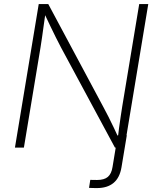

<svg xmlns="http://www.w3.org/2000/svg" viewBox="-20 -748 796 973"><path d="M431.2 204.1 437.5 163.6Q446.3 163.6 455.8 163.8Q465.3 164.1 471.7 164.1Q508.3 164.1 526.6 148.4Q544.9 132.8 550.3 98.1L576.7 -62.5H622.6L595.7 99.6Q586.9 152.8 555.4 179Q523.9 205.1 471.2 205.1Q461.4 205.1 450.2 204.8Q439 204.6 431.2 204.1ZM55.7 0 176.3 -727.5H224.6L504.9 -203.6Q516.6 -182.1 529.8 -156Q543 -129.9 556.6 -101.3Q570.3 -72.8 584 -42.5L576.2 -41.5Q579.6 -71.3 583.5 -100.6Q587.4 -129.9 591.6 -157.5Q595.7 -185.1 599.6 -209.5L685.5 -727.5H731.4L610.8 0H562.5L290 -505.9Q276.9 -531.2 263.2 -558.1Q249.5 -585 234.9 -616Q220.2 -647 202.6 -684.1L210.9 -685.5Q205.6 -648.9 201.2 -616.9Q196.8 -585 192.9 -557.4Q189 -529.8 185.1 -506.3L101.1 0Z"/></svg>

Font: Inter 17pt ExtraLight
Style: Italic
Weight: 250
Italic angle: -9.3988°
Version: Version 4.001;git-66647c0bb